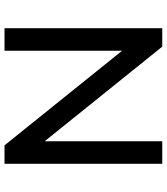

<svg xmlns="http://www.w3.org/2000/svg" viewBox="36 -776 740 852"><g transform="rotate(90 406.0 -350.0)"><path d="M707 -700V0H625L205 -522V0H105V-700H187L607 -178V-700Z"/></g></svg>

Font: Idrija
Style: Regular
Weight: 500
Designer: Julieta Ulanovsky
Foundry: Julieta Ulanovsky
Version: Version 7.200